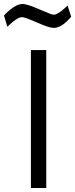

<svg xmlns="http://www.w3.org/2000/svg" viewBox="-70 -943 377 963"><path d="M0 0ZM85 -692H162V0H85ZM116 -830Q54 -857 41 -857Q19 -857 -20 -821L-33 -809L-50 -865Q-29 -889 -3.5 -906Q22 -923 44 -923Q66 -923 128 -896Q189 -869 199 -869Q219 -869 257 -904L269 -915L287 -859Q240 -803 199 -803Q177 -803 116 -830Z"/></svg>

Font: Cairo
Style: Regular
Weight: 400
Designer: Mohamed Gaber, the designers of Titillium
Foundry: Kief Type Foundry
Version: Version 2.009; ttfautohint (v1.5.33-1714) -l 8 -r 50 -G 200 